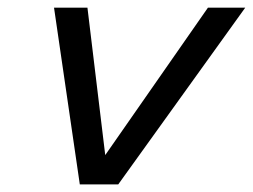

<svg xmlns="http://www.w3.org/2000/svg" viewBox="-20 -485 665 505"><path d="M122.1 -464.8H210L256.8 -77.1L526.9 -464.8H625L291 0H189.9Z"/></svg>

Font: IntelOne Mono
Style: Italic
Weight: 400
Italic angle: -16°
Designer: Fred Shallcrass
Foundry: Frere-Jones Type LLC
Version: Version 1.200;hotconv 1.1.0;makeotfexe 2.6.0;FJTRelease1.2